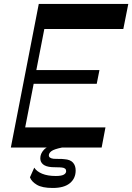

<svg xmlns="http://www.w3.org/2000/svg" viewBox="-20 -750 672 976"><path d="M181.7 -602.6 207 -730H632.2L606.9 -602.6ZM65 0 84.4 -102.3H516.1L496.7 0ZM35.1 0 177.1 -730H230.1L88.1 0ZM140.7 -323.9 154.6 -393.9H485.6L471.7 -323.9ZM248.1 205.5Q194.4 205.5 167.3 189.3Q140.2 173.1 132.2 151.4L154.1 102.3Q166.3 121.4 194.1 133Q221.9 144.6 263.6 144.6Q292.1 144.6 304.2 137.8Q316.3 131 316.3 119.9Q316.3 103.9 294.7 101.6Q282.4 100.2 268.8 100.4Q255.1 100.6 242.5 99.6Q212.8 97.3 198.8 85.4Q184.8 73.6 184.8 54.7Q184.8 31.1 203.2 11.3Q221.6 -8.4 266.3 -17.1L295.3 0Q255.1 8.1 241.7 18.1Q228.3 28 228.3 39.7Q228.3 46.8 234.2 51.2Q240.1 55.6 252.9 57.2Q265.5 58.2 280.6 57.9Q295.8 57.6 307.4 59.2Q337.1 61.2 350.9 76.5Q364.6 91.7 364.6 116.6Q364.6 156.9 335.2 181.2Q305.7 205.5 248.1 205.5Z"/></svg>

Font: Savate ExtraLight
Style: Italic
Weight: 200
Italic angle: -11°
Designer: Max Esnée
Foundry: Plomb Type
Version: Version 2.000